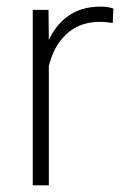

<svg xmlns="http://www.w3.org/2000/svg" viewBox="-20 -558 376 578"><path d="M127 0H78.6V-528.3H126L127 -439.5ZM319.3 -488.8Q310.1 -490.2 301 -491.2Q292 -492.2 281.7 -492.2Q228.5 -492.2 192.6 -465.6Q156.7 -439 138.4 -394.3Q120.1 -349.6 118.7 -294.9L98.1 -289.1Q98.1 -359.9 118.2 -416.3Q138.2 -472.7 179.2 -505.4Q220.2 -538.1 283.2 -538.1Q294.4 -538.1 304.9 -536.4Q315.4 -534.7 321.3 -532.2Z"/></svg>

Font: Heebo ExtraLight
Style: Regular
Weight: 250
Designer: Oded Ezer
Foundry: Ezer Type House
Version: Version 3.100